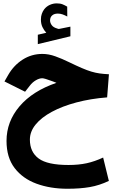

<svg xmlns="http://www.w3.org/2000/svg" viewBox="-20 -798 698 1148"><path d="M256.8 -602.1Q242.7 -617.2 233.6 -636.5Q224.6 -655.8 224.6 -681.2Q224.6 -700.2 230 -715.3Q235.4 -730.5 244.1 -742.2Q257.8 -759.8 277.8 -768.8Q297.9 -777.8 318.8 -777.8Q340.3 -777.8 354 -772.2Q367.7 -766.6 381.8 -758.3L382.3 -699.2Q367.7 -707 354.2 -711.9Q340.8 -716.8 325.7 -716.8Q316.9 -716.8 307.6 -714.4Q298.3 -711.9 291 -705.1Q279.3 -694.3 279.3 -674.8Q279.8 -660.6 289.6 -647.2Q299.3 -633.8 322.3 -627.4Q324.7 -626.5 326.9 -625.7Q329.1 -625 331.5 -625Q333.5 -625 335.4 -625.5L400.9 -638.7V-581.1L206.1 -534.2V-590.3ZM317.4 -302.7Q311 -305.2 304.7 -307.9Q298.3 -310.5 292.5 -312.5Q245.1 -330.1 232.9 -330.1Q214.8 -330.1 194.1 -317.9Q173.3 -305.7 158.2 -285.6L129.9 -249.5L6.8 -311L29.8 -351.1Q62.5 -407.7 115.7 -441.7Q168.9 -475.6 233.4 -475.6Q271 -475.6 310.5 -461.4Q350.1 -447.3 394 -425.8Q438.5 -404.3 469.7 -390.9Q501 -377.4 526.1 -369.9Q551.3 -362.3 575.9 -358.9Q600.6 -355.5 631.3 -354L620.6 -215.8Q521 -208 436.8 -185.5Q352.5 -163.1 290 -129.4Q227.5 -95.7 193.1 -53.5Q158.7 -11.2 158.7 36.6Q158.7 110.8 211.2 149.7Q263.7 188.5 389.6 188.5Q450.2 188.5 498.3 178Q546.4 167.5 596.7 144L630.9 283.7Q574.7 310.5 516.8 320.6Q459 330.6 382.8 330.6Q280.8 330.6 198.2 300.3Q115.7 270 67.4 206.8Q19 143.6 19 44.4Q19 -70.8 96.9 -162.4Q174.8 -253.9 317.4 -302.7Z"/></svg>

Font: Vazir Black WOL
Style: Black-WOL
Weight: 900
Designer: Saber Rastikerdar
Foundry: Saber Rastikerdar
Version: Version 30.0.0